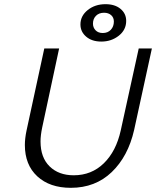

<svg xmlns="http://www.w3.org/2000/svg" viewBox="-20 -890 747 919"><path d="M99 -196Q99 -227 107 -265L192 -658H263L182 -280Q174 -242 174 -213Q174 -136 217.5 -93.5Q261 -51 333 -51Q418 -51 477 -108.5Q536 -166 558 -266L644 -658H707L622 -268Q593 -141 514.5 -66Q436 9 319 9Q218 9 158.5 -46Q99 -101 99 -196ZM365 -773Q365 -814 400 -842Q435 -870 485 -870Q530 -870 557 -847.5Q584 -825 584 -790Q584 -747 548.5 -719Q513 -691 465 -691Q420 -691 392.5 -714.5Q365 -738 365 -773ZM525 -787Q525 -806 512 -817.5Q499 -829 478 -829Q454 -829 439.5 -814.5Q425 -800 425 -777Q425 -758 437.5 -745Q450 -732 472 -732Q496 -732 510.5 -747.5Q525 -763 525 -787Z"/></svg>

Font: LXGW Bright GB
Style: Italic
Weight: 400
Italic angle: -12°
Designer: Christian Thalmann (Catharsis Fonts)
Foundry: LXGW / Christian Thalmann (Catharsis Fonts) / Fontworks Inc.
Version: Version 5.510